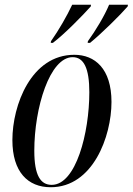

<svg xmlns="http://www.w3.org/2000/svg" viewBox="-20 -776 557 806"><path d="M349 -603 348 -596H358C406 -635 486 -714 516 -749L517 -756H438C419 -710 381 -647 349 -603ZM194 -603 193 -596H202C252 -634 328 -712 361 -749L362 -756H283C261 -709 227 -650 194 -603ZM193 10C370 10 448 -203 448 -348C448 -488 378 -546 292 -546C111 -546 32 -335 32 -188C32 -54 97 10 193 10ZM197 0C151 0 124 -38 124 -143C124 -324 189 -536 285 -536C332 -536 355 -489 355 -389C355 -218 299 0 197 0Z"/></svg>

Font: Noto Serif Display ExtraCondensed Medium
Style: Italic
Weight: 500
Width: 2
Italic angle: -12°
Designer: Monotype Design Team
Foundry: Monotype Imaging Inc.
Version: Version 2.009